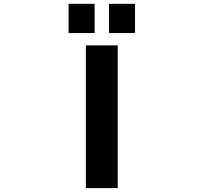

<svg xmlns="http://www.w3.org/2000/svg" viewBox="-20 -966 1040 988"><path d="M421.9 2V-732.4H585.9V2ZM333 -795.9V-946.3H466.8V-795.9ZM541 -795.9V-946.3H674.8V-795.9Z"/></svg>

Font: GenEi Gothic M Regular
Style: Bold
Weight: 700
Designer: o_tamon (Modified); [Source Han Sans]
Ryoko NISHIZUKA  (kana & ideographs); Paul D. Hunt (Latin, Greek & Cyrillic); Wenl
Version: Version 1.1a;Original Version 1.004